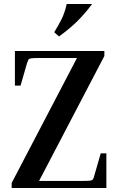

<svg xmlns="http://www.w3.org/2000/svg" viewBox="-20 -933 586 953"><path d="M480 -172H508V0H38V-25L362 -645H168Q145 -645 134.5 -643.5Q124 -642 121 -636.5Q118 -631 114 -619L82 -508H54V-680H498V-655L174 -35H394Q418 -35 428 -36.5Q438 -38 441.5 -43.5Q445 -49 448 -61ZM273 -752 249 -773Q269 -805 285 -836.5Q301 -868 311 -913H437Q403 -867 366 -830Q329 -793 273 -752Z"/></svg>

Font: Inria Serif
Style: Bold
Weight: 700
Designer: Black Foundry Team
Foundry: Black Foundry
Version: Version 1.000; ttfautohint (v1.8.3)